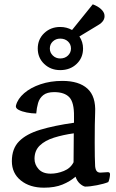

<svg xmlns="http://www.w3.org/2000/svg" viewBox="-20 -935 540 890"><path d="M374 -70Q362 -73 349.5 -84.5Q337 -96 330 -116Q305 -94 269.5 -79.5Q234 -65 184 -65Q118 -65 76.5 -98.5Q35 -132 35 -188Q35 -246 68.5 -280Q102 -314 166.5 -333.5Q231 -353 323 -366V-395Q324 -460 301.5 -484Q279 -508 231 -508Q198 -508 180.5 -494Q163 -480 156.5 -457.5Q150 -435 148 -409Q127 -409 104 -413.5Q81 -418 66 -426Q51 -434 54 -446Q62 -477 92 -503Q122 -529 168 -544.5Q214 -560 269 -560Q346 -560 385.5 -524Q425 -488 421 -412Q420 -395 419.5 -355.5Q419 -316 419 -275Q419 -241 419.5 -210.5Q420 -180 421 -164Q423 -146 430 -140Q437 -134 448 -135L480 -137Q490 -137 490 -127Q490 -121 488 -110Q486 -99 482 -91Q463 -83 430 -76.5Q397 -70 374 -70ZM434 -818 348 -766Q365 -741 365 -710Q365 -667 335 -638.5Q305 -610 259 -610Q215 -610 185 -638.5Q155 -667 155 -710Q155 -753 185 -781.5Q215 -810 259 -810Q289 -810 314 -796L410 -915Q434 -906 448 -893Q462 -880 464 -867Q469 -838 434 -818ZM321 -183 322 -317Q272 -310 230.5 -297Q189 -284 164.5 -260.5Q140 -237 140 -199Q140 -172 159 -151Q178 -130 215 -130Q245 -130 276 -142.5Q307 -155 321 -183ZM259 -664Q281 -664 295 -677.5Q309 -691 309 -710Q309 -730 295 -743Q281 -756 259 -756Q239 -756 225 -743Q211 -730 211 -710Q211 -691 225 -677.5Q239 -664 259 -664Z"/></svg>

Font: Gowun Batang
Style: Bold
Weight: 700
Designer: Yanghee Ryu
Foundry: Yanghee Ryu
Version: Version 2.000